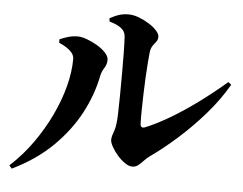

<svg xmlns="http://www.w3.org/2000/svg" viewBox="-52 -789 1104 873"><g transform="rotate(5 500.0 -352.5)"><path d="M577 -37Q561 -37 542.5 -50Q524 -63 508 -81.5Q492 -100 481.5 -119Q471 -138 471 -150Q471 -161 474.5 -171.5Q478 -182 482.5 -195.5Q487 -209 489 -228Q491 -241 492 -276.5Q493 -312 493.5 -359Q494 -406 494 -456Q494 -506 493.5 -550Q493 -594 491 -623Q490 -646 470.5 -661Q451 -676 417 -685L415 -700Q441 -714 460 -719.5Q479 -725 500 -725Q522 -725 546.5 -716Q571 -707 593.5 -693Q616 -679 630 -663.5Q644 -648 644 -635Q644 -622 637 -613Q630 -604 622 -593Q614 -582 611 -563Q609 -545 606.5 -512.5Q604 -480 602 -441.5Q600 -403 599 -363.5Q598 -324 597.5 -291Q597 -258 598 -236Q598 -211 622 -221Q673 -242 733.5 -278Q794 -314 857 -360.5Q920 -407 979 -458L993 -447Q952 -376 894.5 -310Q837 -244 773.5 -187.5Q710 -131 649 -88Q638 -80 627 -68Q616 -56 604 -46.5Q592 -37 577 -37ZM20 6Q77 -46 122.5 -110Q168 -174 200.5 -242.5Q233 -311 250 -377Q267 -443 267 -500Q267 -516 257 -528.5Q247 -541 231.5 -551Q216 -561 197 -569V-585Q216 -593 236 -599Q256 -605 279 -605Q297 -605 321.5 -596Q346 -587 369.5 -573Q393 -559 408 -542.5Q423 -526 423 -510Q423 -490 411.5 -472.5Q400 -455 396 -435Q379 -348 334.5 -264Q290 -180 215.5 -106.5Q141 -33 32 20Z"/></g></svg>

Font: Noto Serif JP ExtraBold
Style: Regular
Weight: 800
Designer: Ryoko NISHIZUKA 西塚涼子 (kana & ideographs); Frank Grießhammer (Latin, Greek & Cyrillic); Wenlong ZHANG 张文龙 (bopomofo); San
Foundry: Adobe
Version: Version 2.003-H1;hotconv 1.1.1;makeotfexe 2.6.0